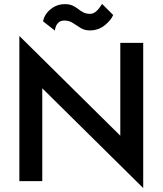

<svg xmlns="http://www.w3.org/2000/svg" viewBox="-20 -917 823 972"><path d="M198 -809Q205 -845 236.5 -870.5Q268 -896 308 -896Q332 -896 348 -888.5Q364 -881 376.5 -871Q389 -861 402.5 -854Q416 -847 437 -847Q453 -847 467.5 -860Q482 -873 497 -897L553 -841Q541 -813 509 -788Q477 -763 435 -763Q408 -763 388 -775.5Q368 -788 349 -800.5Q330 -813 307 -813Q287 -813 276.5 -803Q266 -793 262 -781Q258 -769 258 -762ZM589 -700H705V35L194 -470V0H78V-735L589 -230Z"/></svg>

Font: Jost* Medium
Style: Regular
Weight: 500
Version: Version 3.7